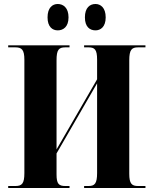

<svg xmlns="http://www.w3.org/2000/svg" viewBox="-20 -941 765 961"><path d="M458 -789C483 -789 509 -806 509 -854C509 -903 483 -921 458 -921C430 -921 405 -903 405 -854C405 -806 430 -789 458 -789ZM269 -789C296 -789 323 -806 323 -854C323 -903 296 -921 269 -921C243 -921 218 -903 218 -854C218 -806 243 -789 269 -789ZM21 0H328V-10H307C274 -10 263 -21 263 -68V-173L466 -524V-75C466 -22 454 -10 423 -10H401V0H708V-10H671C640 -10 627 -21 627 -71V-639C627 -692 639 -704 671 -704H708V-714H401V-704H423C454 -704 466 -693 466 -643V-544L263 -193V-639C263 -692 274 -704 307 -704H328V-714H21V-704H57C89 -704 102 -692 102 -642V-75C102 -22 90 -10 57 -10H21Z"/></svg>

Font: Noto Serif Display Condensed ExtraBold
Style: Regular
Weight: 800
Width: 3
Designer: Monotype Design Team
Foundry: Monotype Imaging Inc.
Version: Version 2.009